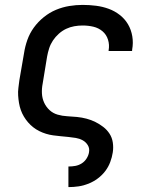

<svg xmlns="http://www.w3.org/2000/svg" viewBox="-20 -558 640 783"><path d="M259 205V121H260Q274 121 287.5 118.5Q301 116 313 108.5Q325 101 333 88.5Q341 76 343 63Q346 47 338 34Q330 21 317 14Q304 7 289 4.5Q274 2 258.5 0.5Q243 -1 227.5 -2.5Q212 -4 197 -6Q182 -8 167.5 -12.5Q153 -17 140 -23.5Q127 -30 115.5 -39Q104 -48 94.5 -59Q85 -70 77.5 -82.5Q70 -95 65 -109Q60 -123 57.5 -138Q55 -153 54 -168.5Q53 -184 55 -199.5Q57 -215 59 -231L78 -341Q82 -368 91.5 -395Q101 -422 118 -445.5Q135 -469 158.5 -488Q182 -507 208.5 -518Q235 -529 262.5 -533.5Q290 -538 317 -538Q345 -538 372 -534.5Q399 -531 423.5 -522Q448 -513 468.5 -497Q489 -481 502 -459Q515 -437 519.5 -410Q524 -383 519 -356Q519 -354 519 -352.5Q519 -351 518 -350H423Q423 -351 423 -351.5Q423 -352 423 -353Q427 -375 420.5 -396Q414 -417 398 -430.5Q382 -444 361 -449Q340 -454 317 -454Q300 -454 283 -451Q266 -448 250 -440.5Q234 -433 220 -420.5Q206 -408 196 -393Q186 -378 180.5 -361Q175 -344 172 -327L154 -217Q150 -197 151 -177Q152 -157 160 -139.5Q168 -122 182 -109Q196 -96 215 -90.5Q234 -85 254 -84Q274 -83 294 -81Q314 -79 333 -74Q352 -69 369 -60.5Q386 -52 401 -40.5Q416 -29 426.5 -13Q437 3 440 23Q443 43 440 63Q437 83 429.5 103Q422 123 409 140Q396 157 378.5 170Q361 183 341 191Q321 199 300.5 202Q280 205 260 205Z"/></svg>

Font: Iosevka Curly Medium Extended
Style: Italic
Weight: 500
Width: 7
Italic angle: -9°
Monospace: yes
Designer: Belleve Invis
Foundry: Belleve Invis
Version: Version 11.1.0; ttfautohint (v1.8.3)